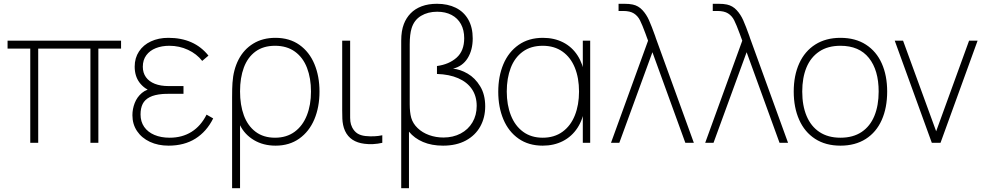

<svg xmlns="http://www.w3.org/2000/svg" viewBox="-20 -755 5208 1015"><path d="M140 0V-498H20V-540H620V-498H500V0H458V-498H182V0Z M871 15Q954 15 1013.2 -22.2Q1072.5 -59.5 1107 -129L1072 -149Q1042 -89 992.5 -58Q943 -27 877 -27Q831 -27 796.2 -41.8Q761.5 -56.5 742.2 -84.2Q723 -112 723 -150Q723 -183 734.2 -205.5Q745.5 -228 771 -241.2Q796.5 -254.5 839 -258Q846.5 -258.5 854.2 -258.8Q862 -259 870 -259H950V-300H871Q829 -300 798.5 -312Q768 -324 751.5 -347Q735 -370 735 -402Q735 -438 753.5 -463Q772 -488 803.8 -500.5Q835.5 -513 875 -513Q928 -513 974 -491.5Q1020 -470 1049 -433L1082 -461Q1044.5 -508 991.5 -531.5Q938.5 -555 870 -555Q818 -555 777.8 -536.2Q737.5 -517.5 714.8 -483Q692 -448.5 692 -403Q692 -353 717.2 -319Q742.5 -285 788 -268L794 -288Q755.5 -285 730 -263.5Q704.5 -242 692.2 -210.5Q680 -179 680 -146Q680 -98.5 704.5 -62Q729 -25.5 772.5 -5.2Q816 15 871 15Z M1207 -241Q1207 -266 1207.5 -285Q1208 -304 1209 -317Q1213.5 -386.5 1241.2 -440.2Q1269 -494 1318.8 -524.5Q1368.5 -555 1436 -555Q1510.5 -555 1563 -517.8Q1615.5 -480.5 1642.2 -416.2Q1669 -352 1669 -271Q1669 -189 1641.8 -124.2Q1614.5 -59.5 1562 -22.2Q1509.5 15 1437 15Q1372 15 1322.8 -14.2Q1273.5 -43.5 1249 -93V240H1207ZM1434 -27Q1495 -27 1537.8 -58.5Q1580.5 -90 1602.2 -145.2Q1624 -200.5 1624 -271Q1624 -341.5 1603 -396.2Q1582 -451 1539.2 -482Q1496.5 -513 1434 -513Q1372.5 -513 1331 -482.8Q1289.5 -452.5 1269.2 -398.2Q1249 -344 1249 -272Q1249 -200 1269.2 -145Q1289.5 -90 1331 -58.5Q1372.5 -27 1434 -27Z M1906 5Q1869.5 0.5 1843.8 -16.2Q1818 -33 1804 -63Q1797 -78.5 1793.8 -94.8Q1790.5 -111 1789.8 -127.2Q1789 -143.5 1789 -171Q1789 -173 1789 -175Q1789 -177 1789 -179V-540H1831V-179V-158Q1830.5 -128.5 1832.2 -112.8Q1834 -97 1842 -81Q1853 -60 1869.5 -49.5Q1886 -39 1911 -36Q1960.5 -31 2001 -40V0Q1977 5.5 1952.2 6.8Q1927.5 8 1906 5Z M2101 -540Q2101 -592 2115 -628Q2127.5 -660.5 2150.8 -684.5Q2174 -708.5 2209.2 -721.8Q2244.5 -735 2290 -735Q2347 -735 2389.8 -713.8Q2432.5 -692.5 2455.8 -651.2Q2479 -610 2479 -552Q2479 -490.5 2452.2 -447.5Q2425.5 -404.5 2375 -392Q2413 -388.5 2452.2 -365.8Q2491.5 -343 2518.2 -299.2Q2545 -255.5 2545 -193Q2545 -133.5 2519 -86.5Q2493 -39.5 2442.8 -12.2Q2392.5 15 2322 15Q2262 15 2216.2 -4.5Q2170.5 -24 2142 -59V240H2101ZM2324 -28Q2375 -28 2415 -49Q2455 -70 2477.5 -108Q2500 -146 2500 -195Q2500 -246.5 2474.8 -283.8Q2449.5 -321 2402.2 -341.5Q2355 -362 2290 -364V-406Q2353.5 -414.5 2393.8 -450.2Q2434 -486 2434 -553Q2434 -596 2416.8 -627.5Q2399.5 -659 2367.2 -676Q2335 -693 2291 -693Q2242 -693 2205.8 -671.2Q2169.5 -649.5 2156 -606Q2146 -573.5 2146 -521V-204Q2146 -161 2154 -132Q2163 -101.5 2187.8 -77.8Q2212.5 -54 2248.2 -41Q2284 -28 2324 -28Z M2849 15Q2774.5 15 2721.5 -22Q2668.5 -59 2641.2 -123.8Q2614 -188.5 2614 -270Q2614 -351.5 2641.2 -416Q2668.5 -480.5 2721.8 -517.8Q2775 -555 2850 -555Q2910 -555 2957 -531Q3004 -507 3033.2 -461.8Q3062.5 -416.5 3071 -355L3061 -328V-540H3100V0H3061V-214L3071 -187Q3062.5 -124.5 3032.8 -79Q3003 -33.5 2955.8 -9.2Q2908.5 15 2849 15ZM2849 -27Q2910.5 -27 2953.8 -58.5Q2997 -90 3019 -145.2Q3041 -200.5 3041 -271Q3041 -342.5 3019 -397Q2997 -451.5 2953.8 -482.2Q2910.5 -513 2849 -513Q2786.5 -513 2743.8 -482Q2701 -451 2680 -396.2Q2659 -341.5 2659 -271Q2659 -200.5 2680.8 -145.2Q2702.5 -90 2745.2 -58.5Q2788 -27 2849 -27Z M3406 -540Q3402.5 -549.5 3399.2 -558.2Q3396 -567 3393 -575.5Q3375 -624.5 3363.2 -647.8Q3351.5 -671 3331 -684Q3310.5 -697 3275 -697H3250V-735H3280Q3307.5 -735 3325 -731Q3355 -724.5 3376.2 -701.5Q3397.5 -678.5 3411 -648Q3424.5 -617.5 3443.5 -564.5Q3445.5 -558.5 3447.5 -552.2Q3449.5 -546 3452 -540L3648 0H3603L3429 -479L3254 0H3210Z M3904 -540Q3900.5 -549.5 3897.2 -558.2Q3894 -567 3891 -575.5Q3873 -624.5 3861.2 -647.8Q3849.5 -671 3829 -684Q3808.5 -697 3773 -697H3748V-735H3778Q3805.5 -735 3823 -731Q3853 -724.5 3874.2 -701.5Q3895.5 -678.5 3909 -648Q3922.5 -617.5 3941.5 -564.5Q3943.5 -558.5 3945.5 -552.2Q3947.5 -546 3950 -540L4146 0H4101L3927 -479L3752 0H3708Z M4423 15Q4344.5 15 4289 -21Q4233.5 -57 4204.8 -121.8Q4176 -186.5 4176 -271Q4176 -356 4205.2 -420.2Q4234.5 -484.5 4290.2 -519.8Q4346 -555 4423 -555Q4502 -555 4557.5 -519.2Q4613 -483.5 4641.5 -419.5Q4670 -355.5 4670 -271Q4670 -185 4641.2 -120.5Q4612.5 -56 4556.8 -20.5Q4501 15 4423 15ZM4423 -27Q4489.5 -27 4534.8 -57.2Q4580 -87.5 4602.5 -142.5Q4625 -197.5 4625 -271Q4625 -384 4573.5 -448.5Q4522 -513 4423 -513Q4356 -513 4310.8 -482.5Q4265.5 -452 4243.2 -397.8Q4221 -343.5 4221 -271Q4221 -197 4244 -142Q4267 -87 4312.2 -57Q4357.5 -27 4423 -27Z M4906 0 4710 -540H4754L4929 -61L5103 -540H5148L4952 0Z"/></svg>

Font: Hauora
Style: Regular
Weight: 400
Designer: Wayne Shih
Foundry: WCYS
Version: Version 1.001